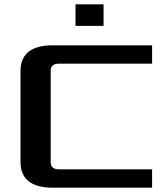

<svg xmlns="http://www.w3.org/2000/svg" viewBox="-20 -870 780 890"><path d="M75 -120V-540Q75 -660 225 -660H685V-575H255Q215 -575 215 -543V-117Q215 -85 255 -85H685V0H225Q75 0 75 -120ZM330 -750V-850H460V-750Z"/></svg>

Font: Xolonium
Style: Regular
Weight: 400
Designer: Severin Meyer
Version: Version 4.2